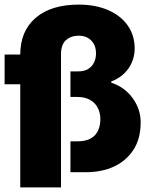

<svg xmlns="http://www.w3.org/2000/svg" viewBox="-20 -748 640 834"><path d="M68 66V-382H0V-511H68Q68 -613 135 -670.5Q202 -728 322 -728Q395 -728 450 -704Q505 -680 535 -637Q565 -594 565 -537Q565 -506 553 -477.5Q541 -449 518 -427.5Q495 -406 463 -394V-389Q521 -370 556 -322Q591 -274 591 -217Q591 -145 559.5 -97Q528 -49 475 -24.5Q422 0 353 0H286V-134H314Q353 -134 375 -147Q397 -160 406.5 -182Q416 -204 416 -230Q416 -257 405 -279Q394 -301 371.5 -314Q349 -327 314 -327H286V-438H321Q346 -438 363 -448.5Q380 -459 388.5 -476.5Q397 -494 397 -516Q397 -541 387 -558Q377 -575 360.5 -584Q344 -593 322 -593Q289 -593 267 -574Q245 -555 245 -512V66Z"/></svg>

Font: Chivo Mono ExtraBold
Style: Regular
Weight: 800
Monospace: yes
Designer: Hector Gatti
Foundry: Omnibus-Type
Version: Version 1.008